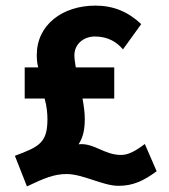

<svg xmlns="http://www.w3.org/2000/svg" viewBox="-20 -648 603 684"><path d="M76 16C137 -13 173 -28 217 -28C276 -28 346 14 402 14C453 14 491 -3 538 -38L496 -135C460 -108 436 -96 411 -96C351 -96 314 -140 260 -134C278 -162 282 -191 282 -225C282 -246 279 -269 274 -297H387V-408H250C247 -427 245 -439 245 -451C245 -491 278 -518 318 -518C367 -518 398 -496 418 -472L483 -562C437 -606 384 -628 320 -628C203 -628 111 -560 111 -452C111 -438 112 -424 116 -408H68V-297H139C147 -268 149 -243 149 -223C149 -139 119 -125 33 -93Z"/></svg>

Font: Inconsolata SemiExpanded Black
Style: Regular
Weight: 900
Width: 6
Monospace: yes
Designer: Raph Levien, Cyreal, Brenton Simpson
Foundry: Raph Levien, Cyreal, Google
Version: Version 3.100